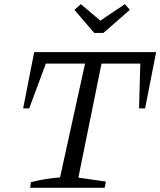

<svg xmlns="http://www.w3.org/2000/svg" viewBox="-20 -901 769 921"><path d="M729 -651 676 -381H647L653 -596H467L356 -49L488 -30L482 0H125L128 -27Q162 -36 196.5 -41.5Q231 -47 268 -50L388 -596H200L120 -381H91L144 -651ZM432 -743 337 -854 368 -881 461 -802 579 -881 603 -854 476 -743Z"/></svg>

Font: Piazzolla 24pt
Style: Italic
Weight: 400
Italic angle: -11.3°
Designer: Juan Pablo del Peral
Foundry: Huerta Tipografica
Version: Version 2.005